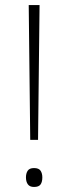

<svg xmlns="http://www.w3.org/2000/svg" viewBox="-20 -734 271 762"><path d="M131 -179H100L94 -714H137ZM83 -30Q83 -46 90 -56.5Q97 -67 115 -67Q134 -67 141 -56.5Q148 -46 148 -30Q148 -12 141 -2Q134 8 115 8Q98 8 90.5 -2.5Q83 -13 83 -30Z"/></svg>

Font: Noto Sans Sinhala UI SemiCondensed ExtraLight
Style: Regular
Weight: 200
Width: 4
Designer: Jelle Bosma - Monotype Design Team
Foundry: Monotype Imaging Inc.
Version: Version 2.006; ttfautohint (v1.8.4.7-5d5b)